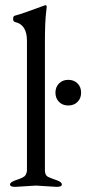

<svg xmlns="http://www.w3.org/2000/svg" viewBox="-20 -725 336 748"><path d="M196 -364Q196 -386 210 -400Q224 -414 246 -414Q268 -414 282 -400Q296 -386 296 -364Q296 -342 282 -328Q268 -314 246 -314Q224 -314 210 -328Q196 -342 196 -364ZM201 3 120 -2 39 3Q19 3 19 -6.5Q19 -16 47 -25Q75 -34 80 -43.5Q85 -53 85 -62V-566Q85 -629 39 -639Q31 -641 31 -651.5Q31 -662 38 -664Q63 -670 154 -704H155L156 -705Q162 -705 162 -698Q162 -695 160 -680Q155 -641 155 -562V-62Q155 -42 167 -36Q180 -30 200.5 -23Q221 -16 221 -6.5Q221 3 201 3Z"/></svg>

Font: EB Garamond
Style: Regular
Weight: 400
Version: Version 0.012